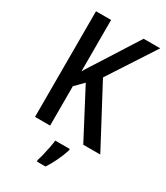

<svg xmlns="http://www.w3.org/2000/svg" viewBox="-226 -808 972 1124"><g transform="rotate(30 259.5 -246.5)"><path d="M519 0H404L235 -322L180 -266V0H78V-714H180V-366Q191 -386 208 -412.5Q225 -439 247 -473L400 -714H512L307 -399ZM348 71Q337 106 317.5 147.5Q298 189 276 221H218V209Q224 192 230.5 164.5Q237 137 242.5 109Q248 81 250 61H348Z"/></g></svg>

Font: Noto Sans Myanmar Condensed Medium
Style: Regular
Weight: 500
Width: 3
Designer: Monotype Design Team
Foundry: Monotype Imaging Inc.
Version: Version 2.107; ttfautohint (v1.8.4.7-5d5b)